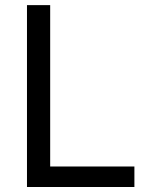

<svg xmlns="http://www.w3.org/2000/svg" viewBox="-20 -748 605 768"><path d="M87.9 0V-727.5H180.7V-82H517.6V0Z"/></svg>

Font: Inter-Regular
Style: Regular
Weight: 400
Designer: Rasmus Andersson
Foundry: rsms
Version: Version 4.000;git-a52131595